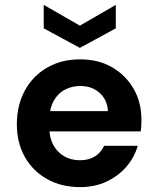

<svg xmlns="http://www.w3.org/2000/svg" viewBox="-20 -754 642 786"><path d="M308 12Q232 12 173.5 -20.5Q115 -53 82 -111Q49 -169 49 -245Q49 -323 81.5 -383Q114 -443 172.5 -477Q231 -511 308 -511Q383 -511 439 -478.5Q495 -446 527 -390.5Q559 -335 559 -264Q559 -254 558.5 -242Q558 -230 556 -216H146V-299H422Q419 -346 387.5 -374Q356 -402 309 -402Q274 -402 245 -386.5Q216 -371 199 -339.5Q182 -308 182 -260V-231Q182 -191 198 -161Q214 -131 242.5 -114.5Q271 -98 307 -98Q344 -98 369 -114Q394 -130 406 -157H544Q530 -109 497 -71Q464 -33 416 -10.5Q368 12 308 12ZM307 -558 159 -638V-734L307 -649L454 -734V-638Z"/></svg>

Font: DM Sans 20pt
Style: Bold
Weight: 700
Version: Version 4.004;gftools[0.9.30]